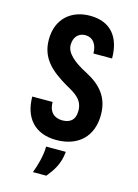

<svg xmlns="http://www.w3.org/2000/svg" viewBox="-138 -798 786 1094"><g transform="rotate(15 255.0 -251.5)"><path d="M249 10C379 10 459 -67 459 -194C459 -295 407 -358 316 -405C236 -446 189 -488 189 -535C189 -587 222 -610 255 -610C304 -610 327 -571 327 -521H437C437 -644 378 -724 254 -724C146 -724 61 -658 61 -532C61 -422 129 -363 228 -305C287 -273 329 -246 329 -183C329 -126 296 -107 254 -107C210 -107 174 -131 174 -194H54C54 -72 120 10 249 10ZM169 221H248C281 180 314 135 320 61H204C204 114 185 180 169 221Z"/></g></svg>

Font: Kathrein 77 Bold Condensed
Style: Regular
Weight: 700
Width: 3
Designer: Lazydogs Typefoundry, based on Open Sans by Ascender Corporation
Foundry: Lazydogs Typefoundry
Version: Version 1.003;PS 001.003;hotconv 1.0.88;makeotf.lib2.5.64775